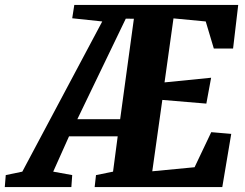

<svg xmlns="http://www.w3.org/2000/svg" viewBox="-120 -763 1000 783"><path d="M-100.5 0 -96.5 -49 -29 -63 297 -675.5 174.5 -688.5 183 -743H851.5L830.5 -565H752L719 -675.5L587.5 -688L551 -427L741 -446L721.5 -340.5L542 -355.5L501 -64.5L673.5 -81L741.5 -224L823 -217L786.5 0H266L271.5 -49L341 -63L360 -207H161.5L97 -63L174.5 -49L171 0ZM195.5 -277H370L426 -686.5L393 -687Z"/></svg>

Font: Merriweather 24pt SemiCondensed Black
Style: Italic
Weight: 900
Width: 4
Italic angle: -7.8°
Designer: Eben Sorkin
Foundry: Eben Sorkin
Version: Version 2.101